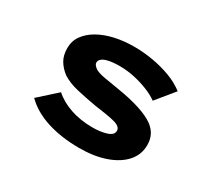

<svg xmlns="http://www.w3.org/2000/svg" viewBox="-114 -726 1000 919"><g transform="rotate(30 386.5 -266.0)"><path d="M405 10Q307 10 228 -15Q149 -40 99 -90L197 -178Q233 -145 288.5 -126Q344 -107 412 -107Q432 -107 451 -109.5Q470 -112 486.5 -117Q503 -122 512 -130.5Q521 -139 521 -152Q521 -172 490 -183Q469 -189 436.5 -194.5Q404 -200 372 -204Q309 -215 260.5 -226.5Q212 -238 178 -260Q150 -281 133.5 -308.5Q117 -336 117 -377Q117 -416 139 -446.5Q161 -477 199 -498.5Q237 -520 286.5 -531Q336 -542 392 -542Q444 -542 496 -533Q548 -524 595 -506.5Q642 -489 678 -461L597 -362Q573 -380 537 -394.5Q501 -409 460.5 -418Q420 -427 377 -427Q358 -427 339.5 -425Q321 -423 306 -418.5Q291 -414 281.5 -405.5Q272 -397 272 -386Q272 -378 277.5 -371.5Q283 -365 291 -359Q309 -348 343.5 -342Q378 -336 421 -329Q497 -317 549.5 -300Q602 -283 633 -261Q658 -242 669.5 -218.5Q681 -195 681 -165Q681 -112 646.5 -73Q612 -34 550 -12Q488 10 405 10Z"/></g></svg>

Font: Lexend Tera
Style: Bold
Weight: 700
Designer: Bonnie Shaver-Troup, Thomas Jockin
Foundry: Lexend
Version: Version 1.007